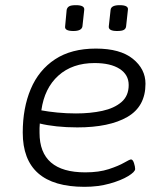

<svg xmlns="http://www.w3.org/2000/svg" viewBox="-20 -717 640 743"><path d="M307 6Q68 6 68 -204Q68 -299 99 -372.5Q130 -446 193 -487.5Q256 -529 351 -529Q445 -529 494 -489.5Q543 -450 543 -393Q543 -305 473 -264.5Q403 -224 279 -224Q237 -224 199.5 -228Q162 -232 134 -239Q133 -230 133 -221.5Q133 -213 133 -203Q133 -50 310 -50Q363 -50 401 -62.5Q439 -75 460.5 -87.5Q482 -100 487 -100Q494 -100 498.5 -86Q503 -72 503 -63Q503 -52 476 -35.5Q449 -19 404.5 -6.5Q360 6 307 6ZM274 -278Q330 -278 376 -288Q422 -298 450 -322Q478 -346 478 -388Q478 -428 443 -450.5Q408 -473 346 -473Q260 -473 206 -424.5Q152 -376 140 -290Q166 -285 201.5 -281.5Q237 -278 274 -278ZM433 -597Q399 -597 401 -615L408 -679Q410 -697 443 -697Q478 -697 475 -679L468 -615Q467 -606 459.5 -601.5Q452 -597 433 -597ZM264 -597Q229 -597 232 -615L238 -679Q240 -688 247.5 -692.5Q255 -697 274 -697Q308 -697 306 -679L299 -615Q296 -597 264 -597Z"/></svg>

Font: Asap Semi Expanded Semi Expanded Light
Style: Italic
Weight: 300
Width: 6
Italic angle: -6°
Designer: Pablo Cosgaya
Foundry: Omnibus-Type
Version: Version 3.001; ttfautohint (v1.8.4.7-5d5b)